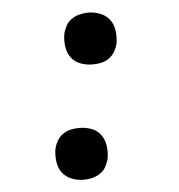

<svg xmlns="http://www.w3.org/2000/svg" viewBox="-45 -580 589 631"><g transform="rotate(-5 250.0 -265.0)"><path d="M269 -367Q248 -367 229 -374Q210 -381 198.5 -396.5Q187 -412 184 -432Q181 -452 184 -473Q187 -487 194 -500.5Q201 -514 213.5 -522.5Q226 -531 240.5 -534.5Q255 -538 269 -538Q289 -538 308 -530.5Q327 -523 338.5 -508Q350 -493 353 -472.5Q356 -452 353 -431Q350 -417 343 -404Q336 -391 323.5 -382Q311 -373 297 -370Q283 -367 269 -367ZM207 8Q186 8 167 0.5Q148 -7 136.5 -22Q125 -37 122 -57.5Q119 -78 122 -99Q125 -113 132 -126Q139 -139 151.5 -148Q164 -157 178.5 -160Q193 -163 207 -163Q227 -163 246 -156Q265 -149 276.5 -133.5Q288 -118 291 -98Q294 -78 291 -57Q288 -43 281 -29.5Q274 -16 261.5 -7.5Q249 1 235 4.5Q221 8 207 8Z"/></g></svg>

Font: Iosevka Curly Slab MdObl
Style: Regular
Weight: 500
Italic angle: -9°
Monospace: yes
Designer: Belleve Invis
Foundry: Belleve Invis
Version: Version 11.0.0; ttfautohint (v1.8.3)